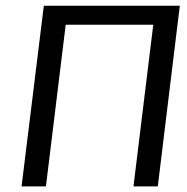

<svg xmlns="http://www.w3.org/2000/svg" viewBox="-20 -662 663 682"><path d="M540.5 0H454.1L524.4 -574.2H213.4L143.1 0H56.6L135.7 -641.6H618.7Z"/></svg>

Font: Carlito
Style: Italic
Weight: 400
Italic angle: -7°
Designer: Lukasz Dziedzic
Foundry: tyPoland Lukasz Dziedzic
Version: Version 1.104